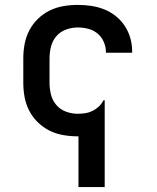

<svg xmlns="http://www.w3.org/2000/svg" viewBox="-20 -548 640 783"><path d="M300 215V8H297Q268 8 238.5 3Q209 -2 182.5 -15Q156 -28 134.5 -49Q113 -70 99.5 -96Q86 -122 80.5 -151Q75 -180 75 -210V-310Q75 -340 80.5 -369Q86 -398 99.5 -424Q113 -450 134.5 -471Q156 -492 182.5 -505Q209 -518 238.5 -523Q268 -528 297 -528Q325 -528 352 -524Q379 -520 404.5 -510Q430 -500 452 -482.5Q474 -465 489 -442Q504 -419 511.5 -392.5Q519 -366 519 -338V-333H412V-336Q412 -357 403 -377.5Q394 -398 377.5 -411.5Q361 -425 340 -430.5Q319 -436 297 -436Q273 -436 249.5 -427.5Q226 -419 210 -400.5Q194 -382 188 -358Q182 -334 182 -310V-210Q182 -186 188 -162Q194 -138 210 -119.5Q226 -101 249.5 -92.5Q273 -84 297 -84Q313 -84 328.5 -86.5Q344 -89 358 -96Q372 -103 383.5 -114Q395 -125 402 -139H407V215Z"/></svg>

Font: Iosevka Aile Semibold
Style: Regular
Weight: 600
Designer: Belleve Invis
Foundry: Belleve Invis
Version: Version 31.1.0; ttfautohint (v1.8.4)